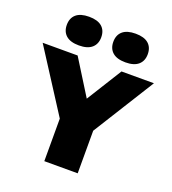

<svg xmlns="http://www.w3.org/2000/svg" viewBox="-173 -922 927 1032"><g transform="rotate(20 290.0 -406.0)"><path d="M198.5 0V-314.5L237 -183.5L-27.5 -595H172.5L324 -352H272L423.5 -595H609L352 -183.5L389.5 -312.5V0ZM426 -648Q377 -648 352.2 -669.8Q327.5 -691.5 327.5 -730Q327.5 -769 352.2 -790.5Q377 -812 426 -812Q475 -812 499.8 -790.5Q524.5 -769 524.5 -730Q524.5 -691.5 499.8 -669.8Q475 -648 426 -648ZM160 -648Q111 -648 86.2 -669.8Q61.5 -691.5 61.5 -730Q61.5 -769 86.2 -790.5Q111 -812 160 -812Q209 -812 233.8 -790.5Q258.5 -769 258.5 -730Q258.5 -691.5 233.8 -669.8Q209 -648 160 -648Z"/></g></svg>

Font: Encode Sans SC Condensed Thin ExtraBold
Style: Regular
Weight: 800
Version: Version 3.002